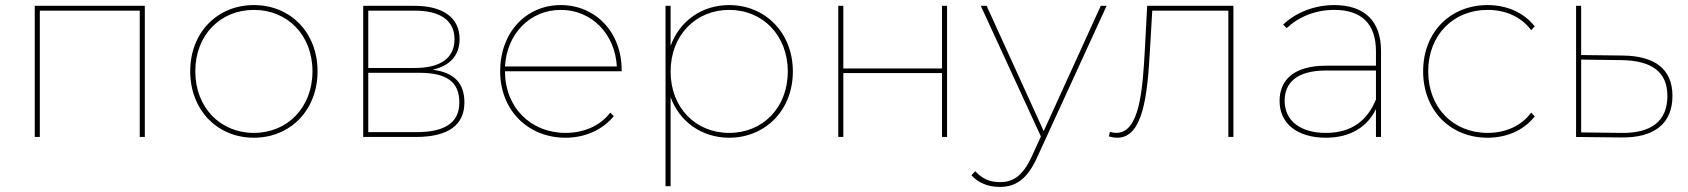

<svg xmlns="http://www.w3.org/2000/svg" viewBox="-20 -540 6655 757"><path d="M137 -498H531V0H551V-517H117V0H137Z M981 3C1125 3 1232 -106 1232 -259C1232 -412 1125 -520 981 -520C837 -520 730 -412 730 -259C730 -106 837 3 981 3ZM981 -16C849 -16 750 -116 750 -259C750 -402 849 -501 981 -501C1113 -501 1212 -402 1212 -259C1212 -116 1113 -16 981 -16Z M1632 -253C1742 -253 1791 -217 1791 -136C1791 -55 1732 -19 1622 -19H1432V-253ZM1616 -498C1715 -498 1772 -460 1772 -385C1772 -310 1715 -272 1616 -272H1432V-498ZM1619 0C1749 0 1811 -48 1811 -136C1811 -210 1773 -254 1686 -265C1751 -280 1792 -319 1792 -386C1792 -472 1724 -517 1615 -517H1412V0Z M1971 -278C1978 -406 2069 -501 2191 -501C2313 -501 2405 -406 2412 -278ZM2210 3C2284 3 2354 -26 2400 -82L2386 -96C2345 -42 2279 -16 2210 -16C2073 -16 1971 -116 1971 -259H2431V-264C2431 -414 2327 -520 2191 -520C2054 -520 1952 -412 1952 -259C1952 -106 2061 3 2210 3Z M2855 -16C2723 -16 2624 -115 2624 -258C2624 -401 2723 -501 2855 -501C2987 -501 3086 -401 3086 -258C3086 -115 2987 -16 2855 -16ZM2624 -157C2659 -60 2747 3 2855 3C2997 3 3106 -105 3106 -258C3106 -411 2997 -520 2855 -520C2747 -520 2659 -457 2624 -359V-517H2604V194H2624Z M3305 0V-252H3694V0H3714V-517H3694V-270H3305V-517H3285V0Z M3870 -517H3847L4084 -2L4048 77C4012 155 3973 178 3923 178C3882 178 3853 165 3825 135L3810 151C3838 182 3877 197 3922 197C3983 197 4029 168 4068 83L4343 -517H4320L4095 -23Z M4352 -2C4364 1 4374 3 4385 3C4487 3 4504 -164 4514 -344L4523 -498H4823V0H4843V-517H4503L4494 -348C4485 -179 4472 -16 4381 -16C4374 -16 4364 -18 4356 -20Z M5405 -148C5371 -64 5308 -16 5208 -16C5105 -16 5045 -65 5045 -143C5045 -212 5091 -262 5208 -262H5405ZM5208 3C5305 3 5372 -41 5405 -110V0H5425V-339C5425 -457 5360 -520 5240 -520C5162 -520 5088 -490 5039 -443L5053 -429C5098 -472 5164 -501 5241 -501C5348 -501 5405 -446 5405 -338V-281H5209C5071 -281 5025 -216 5025 -142C5025 -55 5092 3 5208 3Z M5845 3C5919 3 5987 -25 6031 -81L6017 -96C5977 -42 5914 -16 5845 -16C5710 -16 5611 -115 5611 -259C5611 -402 5710 -501 5845 -501C5914 -501 5977 -475 6017 -421L6031 -436C5987 -492 5919 -520 5845 -520C5698 -520 5591 -413 5591 -259C5591 -105 5698 3 5845 3Z M6214 -305 6373 -303C6494 -301 6554 -256 6554 -161C6554 -65 6493 -14 6373 -16L6214 -18ZM6214 -517H6194V0L6371 2C6504 4 6574 -54 6574 -162C6574 -266 6507 -319 6380 -321L6214 -323Z"/></svg>

Font: Montserrat-Alt1 Thin
Style: Regular
Weight: 100
Designer: Differentunic
Foundry: Differentunic
Version: Version 7.222